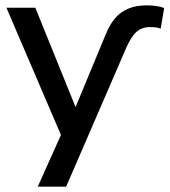

<svg xmlns="http://www.w3.org/2000/svg" viewBox="-20 -517 633 717"><path d="M375 -389Q389 -424 409 -448Q429 -472 458.5 -484.5Q488 -497 528 -497Q547 -497 564 -494.5Q581 -492 593 -487L580 -410Q570 -414 560.5 -415Q551 -416 541 -416Q522 -416 506.5 -409Q491 -402 478.5 -386Q466 -370 453 -342L227 180H121L217 -34V9L4 -488H112L276 -83H248Z"/></svg>

Font: Nunito Sans 12pt ExtraLight SemiBold
Style: Regular
Weight: 600
Version: Version 3.101;gftools[0.9.27]